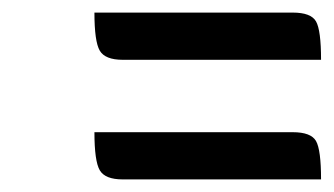

<svg xmlns="http://www.w3.org/2000/svg" viewBox="-20 -489 530 305"><path d="M130 -469H445Q474 -469 482 -455Q490 -441 490 -394H175Q147 -394 138.5 -408.5Q130 -423 130 -469ZM130 -279H445Q474 -279 482 -265Q490 -251 490 -204H175Q147 -204 138.5 -218.5Q130 -233 130 -279Z"/></svg>

Font: Warnes
Style: Regular
Weight: 400
Designer: Eduardo Rodriguez Tunni
Foundry: Eduardo Rodriguez Tunni
Version: Version 1.002; ttfautohint (v1.8.4.7-5d5b);gftools[0.9.23]